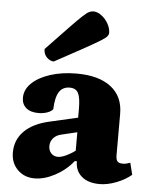

<svg xmlns="http://www.w3.org/2000/svg" viewBox="-53 -785 673 842"><g transform="rotate(5 283.0 -364.0)"><path d="M130 12Q85 12 55.5 -17.5Q26 -47 26 -93Q26 -149 64.5 -187.5Q103 -226 176 -242L298 -270V-308Q298 -358 287.5 -378Q277 -398 250 -398Q219 -398 203.5 -374Q188 -350 186 -297Q178 -287 160.5 -281Q143 -275 122 -275Q87 -275 68 -291.5Q49 -308 49 -336Q49 -372 78.5 -400.5Q108 -429 159.5 -445.5Q211 -462 275 -462Q373 -462 426.5 -420.5Q480 -379 480 -303V-121Q480 -102 486.5 -94Q493 -86 511 -86Q520 -86 529 -88.5Q538 -91 543 -93L556 -41Q529 -18 490 -3Q451 12 417 12Q366 12 337.5 -12.5Q309 -37 309 -79H300Q267 -38 220 -13Q173 12 130 12ZM224 -91Q239 -91 260.5 -101Q282 -111 300 -125V-206L233 -190Q209 -185 196 -170Q183 -155 183 -135Q183 -116 194.5 -103.5Q206 -91 224 -91ZM170 -506Q154 -506 139.5 -520Q125 -534 125 -557Q188 -623 223.5 -660Q259 -697 277.5 -714Q296 -731 305.5 -735.5Q315 -740 324 -740Q342 -740 360 -726.5Q378 -713 389.5 -692.5Q401 -672 401 -652Q401 -645 395.5 -637.5Q390 -630 368.5 -616.5Q347 -603 300 -577Q253 -551 170 -506Z"/></g></svg>

Font: Petrona Black
Style: Regular
Weight: 900
Designer: Ringo R. Seeber
Foundry: Ringo R. Seeber
Version: Version 2.001; ttfautohint (v1.8.3)